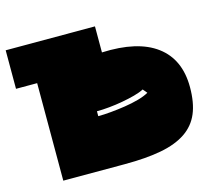

<svg xmlns="http://www.w3.org/2000/svg" viewBox="-91 -678 930 833"><g transform="rotate(-15 374.0 -261.5)"><path d="M0 -394V-567H401V-450Q562 -457 646.5 -394Q731 -331 731 -206Q731 -136 711 -88.5Q691 -41 647.5 -11.5Q604 18 536 31Q468 44 371 44H95V-394ZM546 -230 530 -249Q513 -240 487 -233Q461 -226 431 -220.5Q401 -215 370 -212Q339 -209 314 -209V-187Q339 -187 371.5 -190Q404 -193 436.5 -198Q469 -203 498 -211Q527 -219 546 -230Z"/></g></svg>

Font: ChangwonDangamAsac Bold
Style: Regular
Weight: 700
Designer: Choi Chi-young, Lee Youngbeen, Kim Jungjin, Yoon Jihee, Han Dohee
Foundry: YoonDesign Inc.
Version: Version 1.010;Build 20210623